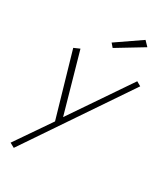

<svg xmlns="http://www.w3.org/2000/svg" viewBox="-226 -825 973 1124"><g transform="rotate(30 261.0 -263.5)"><path d="M249 -617.2 270 -592.8 443.8 -698.2 413.1 -730ZM492.2 -496.1 221.2 -97.2 108.9 -495.1 69.8 -478 192.9 -51.8 29.8 186 61 203.1 522 -479Z"/></g></svg>

Font: Comic Neue Angular Light Italic
Style: Regular
Weight: 300
Italic angle: -12°
Designer: Craig Rozynski
Foundry: Craig Rozynski
Version: Version 2.003